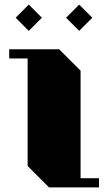

<svg xmlns="http://www.w3.org/2000/svg" viewBox="-20 -814 470 834"><path d="M105 -680 162 -737 105 -794 48 -737ZM324 -680 381 -737 324 -794 267 -737ZM410 -40V0H193L100 -93V-560H20V-600H237L330 -507V-40Z"/></svg>

Font: Kumar One
Style: Regular
Weight: 400
Designer: Parimal Parmar
Foundry: Indian Type Foundry
Version: Version 1.001;PS 1.001;hotconv 1.0.88;makeotf.lib2.5.647800